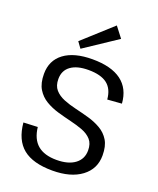

<svg xmlns="http://www.w3.org/2000/svg" viewBox="-171 -1051 953 1160"><g transform="rotate(20 305.5 -471.5)"><path d="M308.5 7.3Q183.3 7.3 119.3 -44.6Q55.4 -96.5 45.5 -206.1L136.4 -210.2Q144.9 -134.9 188 -98.4Q231.1 -61.8 310.1 -61.8Q385.5 -61.8 428.1 -93.6Q470.7 -125.4 470.7 -180.9Q470.7 -224.3 448.6 -249.1Q426.5 -273.9 389.9 -287.8Q353.4 -301.6 310.2 -311.8Q267.1 -322 223.5 -334.7Q179.9 -347.5 143.3 -369.3Q106.7 -391.2 84.2 -428.1Q61.7 -465 61.7 -525Q61.7 -611.9 126.4 -659.9Q191.1 -707.9 308.2 -707.9Q429.3 -707.9 494.2 -659.7Q559.1 -611.5 566 -516.6L474.1 -509.6Q468.4 -576.1 427.9 -607.4Q387.4 -638.8 307.3 -638.8Q234.4 -638.8 194.2 -609.5Q154 -580.3 154 -525.6Q154 -482.4 176.1 -457.1Q198.2 -431.8 234.7 -416.9Q271.3 -402.1 314.9 -392Q358.5 -381.8 401.6 -369.6Q444.8 -357.4 481.8 -336Q518.9 -314.6 541 -278.3Q563.1 -242 563.1 -182.2Q563.1 -95.1 494.5 -43.9Q426 7.3 308.5 7.3ZM427.4 -882.6 216.9 -742.5 189 -781.1 375.5 -950Z"/></g></svg>

Font: Pathway Extreme 8pt Thin 12pt
Style: Regular
Weight: 100
Version: Version 1.001;gftools[0.9.26]